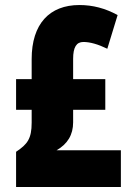

<svg xmlns="http://www.w3.org/2000/svg" viewBox="-20 -744 535 764"><path d="M296 -724C177 -724 106 -649 106 -509V-429H44V-307H106V-256C106 -192 89 -170 44 -140V0H461V-146H205C249 -171 271 -208 271 -257V-307H399V-429H271V-510C271 -556 284 -577 312 -577C338 -577 370 -568 407 -550L448 -684C399 -711 349 -724 296 -724Z"/></svg>

Font: Noto Sans Ethiopic ExtraCondensed Black
Style: Regular
Weight: 900
Width: 2
Designer: Monotype Design Team
Foundry: Monotype Imaging Inc.
Version: Version 2.102